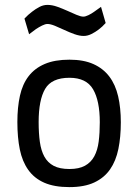

<svg xmlns="http://www.w3.org/2000/svg" viewBox="-20 -754 573 785"><path d="M264 -510Q322 -510 362 -492Q402 -474 427 -441Q452 -408 463 -360.5Q474 -313 474 -254Q474 -194 464 -145Q454 -96 430 -61.5Q406 -27 365.5 -8Q325 11 264 11Q202 11 161 -7Q120 -25 95.5 -59.5Q71 -94 61 -143Q51 -192 51 -255Q51 -315 61.5 -362.5Q72 -410 97 -442.5Q122 -475 163 -492.5Q204 -510 264 -510ZM264 -63Q303 -63 327.5 -76.5Q352 -90 365.5 -115Q379 -140 383.5 -175.5Q388 -211 388 -254Q388 -342 360.5 -389Q333 -436 264 -436Q191 -436 164.5 -390.5Q138 -345 138 -255Q138 -209 143 -173.5Q148 -138 161.5 -113.5Q175 -89 199.5 -76Q224 -63 264 -63ZM412 -660Q398 -644 383 -633Q370 -623 354 -615Q338 -607 322 -607Q305 -607 284 -614.5Q263 -622 243 -631.5Q223 -641 204.5 -648.5Q186 -656 174 -656Q165 -656 152 -649.5Q139 -643 127 -635Q113 -625 99 -614L80 -678Q95 -694 111 -706Q125 -717 141 -725.5Q157 -734 174 -734Q193 -734 214 -726.5Q235 -719 255 -710Q275 -701 292.5 -693.5Q310 -686 321 -686Q329 -686 341.5 -692Q354 -698 365 -706Q378 -715 393 -726Z"/></svg>

Font: Panefresco 500wt
Style: Regular
Weight: 700
Foundry: Campivisivi & Chank Co
Version: Version 1.001